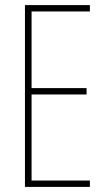

<svg xmlns="http://www.w3.org/2000/svg" viewBox="-20 -734 421 754"><path d="M333 0V-25H104V-363H320V-388H104V-689H333V-714H78V0Z"/></svg>

Font: Noto Sans Arabic UI XCn Th
Style: Regular
Weight: 100
Width: 2
Designer: Monotype Design Team, Nadine Chahine and Nizar Qandah
Foundry: Monotype Imaging Inc.
Version: Version 2.010